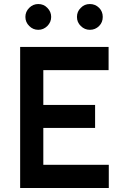

<svg xmlns="http://www.w3.org/2000/svg" viewBox="-20 -933 629 953"><path d="M170 -913Q144 -913 125 -894Q106 -875 106 -849Q106 -823 125 -804Q144 -785 170 -785Q196 -785 215 -804Q234 -823 234 -849Q234 -875 215 -894Q197 -913 170 -913ZM426 -913Q399 -913 381 -894Q362 -876 362 -849Q362 -822 381 -804Q400 -785 426 -785Q453 -785 472 -804Q490 -822 490 -849Q490 -876 472 -894Q453 -913 426 -913ZM80 0H520V-115H195V-298H452V-412H195V-585H519V-700H80Z"/></svg>

Font: Unageo
Style: SemiBold
Weight: 600
Designer: Richard Sepsi
Foundry: Richard Sepsi
Version: Version 2.000